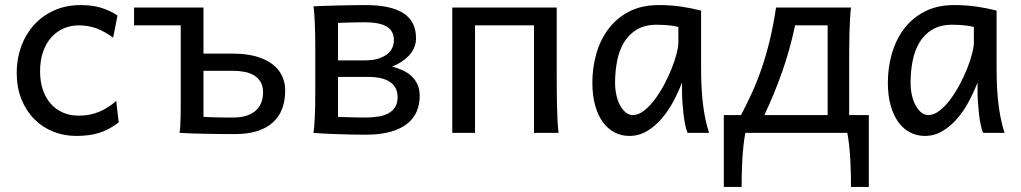

<svg xmlns="http://www.w3.org/2000/svg" viewBox="-20 -528 4059 763"><path d="M429.7 -378.4Q396.5 -402.8 363.8 -415Q331.1 -427.2 293 -427.2Q260.3 -427.2 232.2 -414.8Q204.1 -402.3 183.3 -378.9Q162.6 -355.5 150.9 -321.3Q139.2 -287.1 139.2 -244.1Q139.2 -204.6 149.9 -172.4Q160.6 -140.1 180.7 -116.9Q200.7 -93.8 229 -81.1Q257.3 -68.4 293 -68.4Q337.4 -68.4 373.5 -83.5Q409.7 -98.6 441.9 -127L451.7 -41.5Q433.1 -27.3 414.8 -17.3Q396.5 -7.3 376.5 -0.7Q356.4 5.9 333.5 9Q310.5 12.2 283.2 12.2Q233.9 12.2 190.9 -5.1Q147.9 -22.5 115.7 -55.2Q83.5 -87.9 64.9 -134.3Q46.4 -180.7 46.4 -239.3Q46.4 -294.4 64.2 -343.3Q82 -392.1 115 -428.7Q147.9 -465.3 195.1 -486.6Q242.2 -507.8 300.3 -507.8Q349.1 -507.8 384.5 -496.3Q419.9 -484.9 446.8 -466.3Z M913.1 4.9Q887.2 4.9 857.2 4.6Q827.1 4.4 797.4 3.7Q767.6 2.9 740.5 2.2Q713.4 1.5 693.4 0Q695.3 -10.3 696.3 -26.4Q697.3 -42.5 697.8 -63Q698.2 -83.5 698.2 -106.9V-427.2H512.7V-498H788.6V-314.9H905.8Q958 -314.9 996.8 -304Q1035.6 -293 1061.5 -273.7Q1087.4 -254.4 1100.3 -227.5Q1113.3 -200.7 1113.3 -168.5Q1113.3 -127.4 1101.1 -95.5Q1088.9 -63.5 1064 -41Q1039.1 -18.6 1001.5 -6.8Q963.9 4.9 913.1 4.9ZM788.6 -63.5Q800.8 -62.5 815.7 -62.3Q830.6 -62 846.4 -61.5Q862.3 -61 877.9 -61H908.2Q963.4 -61 994.4 -86.9Q1025.4 -112.8 1025.4 -161.1Q1025.4 -185.5 1015.9 -201.9Q1006.3 -218.3 990 -228.3Q973.6 -238.3 951.9 -242.4Q930.2 -246.6 905.8 -246.6H788.6Z M1323.2 -63.5Q1328.1 -63.5 1340.6 -63Q1353 -62.5 1368.7 -62Q1384.3 -61.5 1401.6 -61.3Q1418.9 -61 1433.1 -61Q1460.4 -61 1483.9 -64.9Q1507.3 -68.8 1524.2 -78.1Q1541 -87.4 1550.5 -103Q1560.1 -118.7 1560.1 -141.6Q1560.1 -181.2 1530.8 -201.7Q1501.5 -222.2 1445.3 -222.2H1323.2ZM1647.9 -146.5Q1647.9 -113.8 1636.2 -85.7Q1624.5 -57.6 1598.9 -36.9Q1573.2 -16.1 1532.2 -4.4Q1491.2 7.3 1433.1 7.3Q1407.2 7.3 1376.2 6.6Q1345.2 5.9 1315.9 4.9Q1286.6 3.9 1262.5 2.7Q1238.3 1.5 1225.6 0Q1227.5 -10.3 1228.8 -26.4Q1230 -42.5 1231 -63Q1231.9 -83.5 1232.4 -107.2Q1232.9 -130.9 1232.9 -156.2V-341.8Q1232.9 -366.7 1232.4 -391.4Q1231.9 -416 1231 -437.3Q1230 -458.5 1228.8 -475.6Q1227.5 -492.7 1225.6 -502.9Q1236.8 -503.4 1262.5 -504.4Q1288.1 -505.4 1318.8 -506.1Q1349.6 -506.8 1380.6 -507.3Q1411.6 -507.8 1433.1 -507.8Q1532.7 -507.8 1583 -475.6Q1633.3 -443.4 1633.3 -376Q1633.3 -354.5 1625 -336.7Q1616.7 -318.8 1603 -304.9Q1589.4 -291 1572.5 -280.5Q1555.7 -270 1538.1 -263.7Q1557.6 -258.3 1577.1 -250Q1596.7 -241.7 1612.5 -228Q1628.4 -214.4 1638.2 -194.6Q1647.9 -174.8 1647.9 -146.5ZM1323.2 -288.1H1430.7Q1460 -288.1 1481.4 -294.4Q1502.9 -300.8 1517.3 -311.8Q1531.7 -322.8 1538.6 -337.4Q1545.4 -352.1 1545.4 -368.7Q1545.4 -404.3 1517.6 -421.9Q1489.7 -439.5 1428.2 -439.5Q1418.5 -439.5 1402.8 -439.2Q1387.2 -439 1371.3 -438.5Q1355.5 -438 1342 -437.7Q1328.6 -437.5 1323.2 -437Z M2192.4 -239.3Q2192.4 -203.6 2192.6 -168.9Q2192.9 -134.3 2193.6 -103Q2194.3 -71.8 2195.8 -45.4Q2197.3 -19 2199.7 0H2102.1V-427.2H1867.7V0H1777.3V-498H2192.4Z M2675.8 -420.9Q2669.9 -422.4 2662.6 -423.8Q2655.3 -425.3 2645.3 -426.5Q2635.3 -427.7 2621.8 -428.7Q2608.4 -429.7 2590.3 -429.7Q2542.5 -429.7 2510.5 -410.4Q2478.5 -391.1 2459.5 -359.1Q2440.4 -327.1 2432.4 -285.6Q2424.3 -244.1 2424.3 -200.2Q2424.3 -171.9 2429.9 -148.2Q2435.5 -124.5 2445.3 -107.2Q2455.1 -89.8 2467.8 -80.3Q2480.5 -70.8 2495.1 -70.8Q2516.6 -70.8 2538.3 -87.4Q2560.1 -104 2580.1 -130.1Q2600.1 -156.2 2617.7 -188.7Q2635.3 -221.2 2648.2 -253.2Q2661.1 -285.2 2668.5 -313.5Q2675.8 -341.8 2675.8 -358.9ZM2712.4 0Q2707 -11.7 2702.9 -32.2Q2698.7 -52.7 2696 -75.9Q2693.4 -99.1 2691.9 -122.1Q2690.4 -145 2690.4 -161.1V-200.2Q2675.8 -162.1 2655.5 -124.3Q2635.3 -86.4 2609.1 -56.2Q2583 -25.9 2550.8 -6.8Q2518.6 12.2 2480.5 12.2Q2449.7 12.2 2422.9 -1.5Q2396 -15.1 2376.2 -42Q2356.4 -68.8 2345.2 -108.6Q2334 -148.4 2334 -200.2Q2334 -258.3 2349.6 -313.7Q2365.2 -369.1 2397.5 -412.4Q2429.7 -455.6 2479.5 -481.7Q2529.3 -507.8 2597.7 -507.8Q2645 -507.8 2687 -501.7Q2729 -495.6 2766.1 -485.8V-258.8Q2766.1 -166.5 2774.9 -103.8Q2783.7 -41 2797.9 0Z M3269 -70.8V-427.2H3139.6Q3118.7 -328.1 3087.6 -240.7Q3056.6 -153.3 3017.6 -70.8ZM2924.8 -70.8Q2948.7 -115.7 2969.7 -162.4Q2990.7 -209 3008.3 -261Q3025.9 -313 3039.8 -371.3Q3053.7 -429.7 3064 -498H3361.8Q3359.4 -479 3357.9 -452.4Q3356.4 -425.8 3355.7 -394.8Q3355 -363.8 3354.7 -329.1Q3354.5 -294.4 3354.5 -258.8V-70.8H3432.6V214.8H3361.8Q3361.8 191.4 3361.3 163.6Q3360.8 135.7 3359.1 106.9Q3357.4 78.1 3354.5 50.5Q3351.6 22.9 3347.2 0H2941.9Q2937.5 22.9 2934.6 50.5Q2931.6 78.1 2929.9 106.9Q2928.2 135.7 2927.7 163.6Q2927.2 191.4 2927.2 214.8H2856.4V-70.8Z M3850.1 -420.9Q3844.2 -422.4 3836.9 -423.8Q3829.6 -425.3 3819.6 -426.5Q3809.6 -427.7 3796.1 -428.7Q3782.7 -429.7 3764.6 -429.7Q3716.8 -429.7 3684.8 -410.4Q3652.8 -391.1 3633.8 -359.1Q3614.7 -327.1 3606.7 -285.6Q3598.6 -244.1 3598.6 -200.2Q3598.6 -171.9 3604.2 -148.2Q3609.9 -124.5 3619.6 -107.2Q3629.4 -89.8 3642.1 -80.3Q3654.8 -70.8 3669.4 -70.8Q3690.9 -70.8 3712.6 -87.4Q3734.4 -104 3754.4 -130.1Q3774.4 -156.2 3792 -188.7Q3809.6 -221.2 3822.5 -253.2Q3835.4 -285.2 3842.8 -313.5Q3850.1 -341.8 3850.1 -358.9ZM3886.7 0Q3881.3 -11.7 3877.2 -32.2Q3873 -52.7 3870.4 -75.9Q3867.7 -99.1 3866.2 -122.1Q3864.7 -145 3864.7 -161.1V-200.2Q3850.1 -162.1 3829.8 -124.3Q3809.6 -86.4 3783.4 -56.2Q3757.3 -25.9 3725.1 -6.8Q3692.9 12.2 3654.8 12.2Q3624 12.2 3597.2 -1.5Q3570.3 -15.1 3550.5 -42Q3530.8 -68.8 3519.5 -108.6Q3508.3 -148.4 3508.3 -200.2Q3508.3 -258.3 3523.9 -313.7Q3539.6 -369.1 3571.8 -412.4Q3604 -455.6 3653.8 -481.7Q3703.6 -507.8 3772 -507.8Q3819.3 -507.8 3861.3 -501.7Q3903.3 -495.6 3940.4 -485.8V-258.8Q3940.4 -166.5 3949.2 -103.8Q3958 -41 3972.2 0Z"/></svg>

Font: Andika CyrE
Style: Regular
Weight: 400
Designer: Victor Gaultney, Annie Olsen, Julie Remington, Don Collingsworth, Eric Hays, Becca Hirsbrunner
Foundry: SIL International
Version: Version 5.000